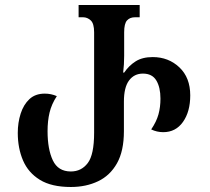

<svg xmlns="http://www.w3.org/2000/svg" viewBox="-20 -734 838 767"><path d="M263 13Q186 13 139.5 -15.5Q93 -44 72 -93Q51 -142 51 -203Q51 -244 62.5 -280Q74 -316 97.5 -338Q121 -360 159 -360Q184 -360 207 -350Q186 -318 178 -284.5Q170 -251 170 -210Q170 -138 191 -93.5Q212 -49 263 -49Q305 -49 330.5 -82.5Q356 -116 356 -204V-605Q356 -640 342.5 -652.5Q329 -665 312 -665H294V-714H538V-665H519Q499 -665 487.5 -652.5Q476 -640 476 -605V-511Q476 -476 472 -444H476Q495 -472 522 -489Q549 -506 590 -506Q653 -506 696.5 -465Q740 -424 740 -353Q740 -288 711 -247Q682 -206 632 -206Q607 -206 584 -217Q605 -248 613 -277Q621 -306 621 -340Q621 -385 604.5 -412.5Q588 -440 551 -440Q516 -440 495.5 -412.5Q475 -385 475 -328V-210Q475 -131 447.5 -82Q420 -33 372 -10Q324 13 263 13Z"/></svg>

Font: Noto Serif Georgian ExtraCondensed SemiBold
Style: Regular
Weight: 600
Width: 2
Designer: Monotype Design Team, Akaki Razmadze
Foundry: Google LLC
Version: Version 2.003; ttfautohint (v1.8.4.7-5d5b)